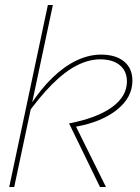

<svg xmlns="http://www.w3.org/2000/svg" viewBox="-20 -750 561 770"><path d="M257 -255Q370 -277 429.5 -320.5Q489 -364 489 -423Q489 -465 460.5 -488.5Q432 -512 382 -512Q336 -512 288 -487.5Q240 -463 189 -412Q138 -361 81 -281L99 -325Q144 -394 191.5 -439.5Q239 -485 288 -508Q337 -531 385 -531Q444 -531 477.5 -503.5Q511 -476 511 -426Q511 -360 450 -310.5Q389 -261 285 -242L405 0H381ZM172 -730H192L37 0H17Z"/></svg>

Font: Raleway Thin Thin
Style: Italic
Weight: 250
Italic angle: -12°
Version: Version 4.026